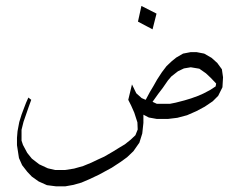

<svg xmlns="http://www.w3.org/2000/svg" viewBox="-20 -407 821 657"><path d="M463.9 -386.7 515.6 -360.4 502 -306.6 452.1 -333ZM502 -58.6 516.6 -51.8H561.5L581.1 -55.7L611.3 -63.5L633.8 -70.3L658.2 -79.1L675.8 -86.9L698.2 -98.6L717.8 -111.3L719.7 -121.1L701.2 -140.6L684.6 -156.2L662.1 -171.9L632.8 -176.8L609.4 -172.9L588.9 -163.1L566.4 -145.5L554.7 -131.8L537.1 -106.4L521.5 -85.9ZM431.6 -118.2 446.3 -87.9 464.8 -71.3 478.5 -65.4 493.2 -92.8 504.9 -112.3 517.6 -134.8 534.2 -160.2 549.8 -180.7 567.4 -197.3 583 -210 606.4 -223.6 631.8 -228.5H653.3L678.7 -223.6L704.1 -209L723.6 -191.4L739.3 -169.9L743.2 -142.6L741.2 -108.4L726.6 -79.1L708 -60.5L680.7 -42L651.4 -26.4L620.1 -12.7L586.9 -3.9L554.7 0H516.6L489.3 -4.9L470.7 -14.6V13.7L466.8 49.8L457 81.1L436.5 110.4L415 130.9L393.6 146.5L362.3 167L338.9 179.7L319.3 190.4L286.1 206.1L258.8 217.8L231.4 225.6L204.1 230.5H170.9L140.6 226.6L112.3 213.9L88.9 197.3L73.2 180.7L55.7 158.2L44.9 133.8L38.1 89.8V64.5L40 42L45.9 10.7L53.7 -14.6L62.5 -38.1L69.3 -55.7L77.1 -73.2L86.9 -65.4L78.1 -41L60.5 9.8L53.7 37.1V74.2L58.6 88.9L73.2 116.2L88.9 135.7L114.3 155.3L143.6 168.9L168.9 174.8H202.1L233.4 169.9L264.6 161.1L293 149.4L315.4 138.7L336.9 128.9L367.2 111.3L387.7 98.6L407.2 86.9L426.8 71.3L443.4 55.7L451.2 36.1L450.2 11.7L439.5 -21.5L428.7 -45.9L418.9 -65.4Z"/></svg>

Font: LaylaThuluth
Style: Regular
Weight: 400
Version: Version 2.0